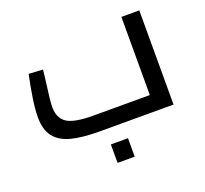

<svg xmlns="http://www.w3.org/2000/svg" viewBox="-118 -640 1025 958"><g transform="rotate(-20 394.5 -161.0)"><path d="M54 0ZM712 -500V0H321Q229 0 171 -15Q113 -30 83.5 -67.5Q54 -105 54 -172Q54 -214 63.5 -275Q73 -336 85 -391L160 -387L151 -313Q139 -229 139 -194Q139 -136 177.5 -110.5Q216 -85 316 -85H617V-500ZM350 80H441V178H350Z"/></g></svg>

Font: sheba-seeBold
Style: Regular
Weight: 600
Designer: Mohamed Galeb, the designers
Foundry: Kief Type Foundry
Version: Version 2.010; ttfautohint (v1.5.33-1714) -l 8 -r 50 -G 200 